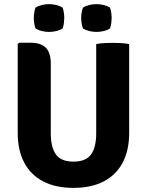

<svg xmlns="http://www.w3.org/2000/svg" viewBox="-20 -897 714 932"><path d="M607 -252Q607 -167.5 575.5 -107.8Q544 -48 483.8 -16.5Q423.5 15 336.5 15Q250 15 189.5 -16.5Q129 -48 97.5 -107.8Q66 -167.5 66 -252V-683L73 -689.5H131.5Q177.5 -689.5 202 -665.8Q226.5 -642 226.5 -588.5V-250.5Q226.5 -182 251.5 -147.2Q276.5 -112.5 336.5 -112.5Q397 -112.5 422 -147.2Q447 -182 447 -250.5V-683Q467 -687 488.2 -688Q509.5 -689 525 -689Q539.5 -689 563.8 -688Q588 -687 607 -683ZM448 -742Q431.5 -742 413.8 -746.2Q396 -750.5 383 -758.5Q378 -770.5 376 -785.2Q374 -800 374 -809.5Q374 -819.5 376 -834Q378 -848.5 383 -860.5Q396 -868.5 413.8 -872.8Q431.5 -877 448 -877Q465 -877 482.8 -872.8Q500.5 -868.5 513.5 -860.5Q518.5 -848.5 520.2 -834Q522 -819.5 522 -809.5Q522 -800 520.2 -785.2Q518.5 -770.5 513.5 -758.5Q500.5 -750.5 482.8 -746.2Q465 -742 448 -742ZM218 -742Q201.5 -742 183.5 -746.2Q165.5 -750.5 152.5 -758.5Q148 -770.5 146 -785.2Q144 -800 144 -809.5Q144 -819.5 146 -834Q148 -848.5 152.5 -860.5Q165.5 -868.5 183.5 -872.8Q201.5 -877 218 -877Q235 -877 252.8 -872.8Q270.5 -868.5 283.5 -860.5Q288.5 -848.5 290.2 -834Q292 -819.5 292 -809.5Q292 -800 290.2 -785.2Q288.5 -770.5 283.5 -758.5Q270.5 -750.5 252.8 -746.2Q235 -742 218 -742Z"/></svg>

Font: Signika
Style: Bold
Weight: 700
Designer: Anna Giedry
Foundry: Anna Giedry
Version: Version 2.001